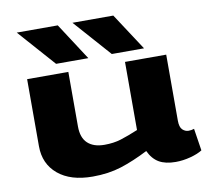

<svg xmlns="http://www.w3.org/2000/svg" viewBox="-86 -885 1074 991"><g transform="rotate(-10 451.0 -390.0)"><path d="M322 10Q206 10 140.5 -45Q75 -100 75 -192V-544H291V-258Q291 -199 322 -170Q353 -141 410 -141Q458 -141 496.5 -153Q535 -165 588 -187V-544H804V-198Q804 -164 818 -150.5Q832 -137 850 -137Q865 -137 879 -142L897 -26Q874 -11 834.5 -0.5Q795 10 757 10Q703 10 669.5 -9.5Q636 -29 616 -72Q540 -33 472.5 -11.5Q405 10 322 10ZM236 -596 64 -790H279L405 -596ZM528 -596 356 -790H570L697 -596Z"/></g></svg>

Font: Georama ExtraExtended
Style: Bold
Weight: 700
Width: 8
Designer: Jean-Baptiste Levee
Foundry: Production Type
Version: Version 1.000